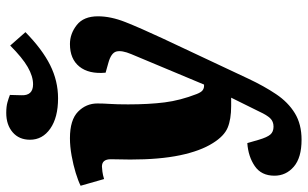

<svg xmlns="http://www.w3.org/2000/svg" viewBox="-214 -568 1009 630"><g transform="rotate(-90 291.0 -253.5)"><path d="M347 57Q323 108 296.5 147.5Q270 187 234 209Q198 231 147 231Q88 231 58.5 205.5Q29 180 29 142Q29 99 60.5 77.5Q92 56 136 53L147 91Q155 118 164 128.5Q173 139 190 139Q207 139 217.5 128Q228 117 239 93L285 0H258Q214 0 186.5 -11.5Q159 -23 136 -60Q110 -101 96 -168Q82 -235 82 -331Q82 -347 82.5 -363Q83 -379 83 -395Q83 -424 59 -424Q54 -424 42.5 -422.5Q31 -421 18 -417L-4 -494Q12 -502 38 -510Q64 -518 94.5 -523.5Q125 -529 152 -529Q212 -529 239 -502.5Q266 -476 266 -439Q266 -420 264.5 -397.5Q263 -375 263 -338Q263 -270 269.5 -218.5Q276 -167 297 -113Q303 -98 309.5 -93.5Q316 -89 323 -89H328L428 -328Q441 -359 436.5 -376.5Q432 -394 399 -403L367 -412Q362 -467 387 -498Q412 -529 461 -529Q495 -529 523.5 -506.5Q552 -484 552 -437Q552 -395 533 -347Q514 -299 480 -226ZM283 -568Q220 -568 183.5 -593.5Q147 -619 147 -660Q147 -696 171.5 -717Q196 -738 235 -738Q256 -738 270 -734Q284 -730 294 -726L293 -689Q291 -650 329 -650Q355 -650 385.5 -667.5Q416 -685 456 -725L500 -675Q444 -620 392 -594Q340 -568 283 -568Z"/></g></svg>

Font: Literata 12pt ExtraBold
Style: Italic
Weight: 800
Italic angle: -2°
Designer: Latin by Veronika Burian and Jose Scaglione. Greek by Irene Vlachou. Cyrillic by Vera Evstafieva
Foundry: TypeTogether
Version: Version 3.002